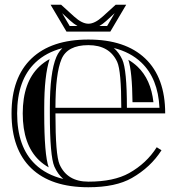

<svg xmlns="http://www.w3.org/2000/svg" viewBox="-20 -789 755 820"><path d="M357.4 -13.2Q466.1 -13.2 531.5 -49.8Q605.7 -91.3 649.4 -160.2L669.7 -147.2Q623.5 -74.7 543.2 -28.8Q474.1 10.7 357.4 10.7Q198.2 10.7 113.8 -70.1Q29.3 -150.9 29.3 -304.7Q29.3 -458 114.7 -539.3Q199.5 -620.1 357.4 -620.1Q515.1 -620.1 600.1 -539.3Q685.5 -458 685.5 -304.7H216.8Q216.8 -126.5 234.4 -86.9Q267.1 -13.2 357.4 -13.2ZM216.8 -328.6H498Q498 -486.6 480.5 -524.7Q447.5 -596.2 357.4 -596.2Q268.1 -596.2 242.7 -536.4Q216.8 -475.1 216.8 -328.6ZM192.9 -328.6Q192.9 -480.2 220.7 -545.7Q226.6 -559.6 235.4 -571Q240.7 -577.9 246.1 -583.3Q176.8 -565.2 131.3 -522Q53.2 -447.8 53.2 -304.7Q53.2 -161.1 130.4 -87.4Q177.2 -42.5 250.2 -24.7Q226.6 -45.2 212.4 -77.1Q192.9 -121.3 192.9 -304.7ZM466.1 -584Q488.3 -564.5 502.2 -534.7Q522 -491.7 522 -328.6H661.1Q655 -454.1 583.5 -522Q537.1 -566.2 466.1 -584ZM168.9 -328.6V-304.7Q168.9 -127.4 188 -74.2Q165 -87.2 146.7 -104.7Q77.1 -171.4 77.1 -304.7Q77.1 -437.5 147.7 -504.6Q167.2 -523.2 191.9 -536.6Q168.9 -466.3 168.9 -328.6ZM528.1 -533.7Q549.6 -521.2 567.1 -504.6Q624.5 -450.2 635.3 -352.5H545.9Q544.4 -484.6 528.1 -533.7ZM263.9 -654.1 196 -768.8H241L296.6 -718.3Q330.3 -687.7 357.7 -687.7Q384.8 -687.7 418.5 -718.3L474.1 -768.8H519L451.2 -654.1ZM245.4 -732.7 277.6 -678H310.8Q295.9 -686.5 280.5 -700.4ZM469.7 -732.7 434.6 -700.4Q419.2 -686.5 404.5 -678H437.5Z"/></svg>

Font: itsadzokeS01
Style: Regular
Weight: 600
Width: 6
Version: Version 0.46